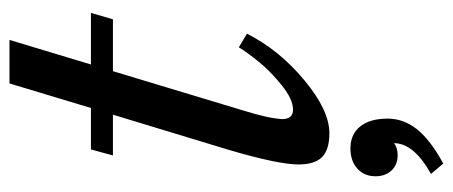

<svg xmlns="http://www.w3.org/2000/svg" viewBox="-295 -410 955 405"><g transform="rotate(-90 182.5 -207.5)"><path d="M344.2 -446.8H234.9L151.9 -171.9Q135.3 -118.7 133.8 -89.8Q133.8 -66.9 153.8 -66.9Q175.3 -66.9 204.6 -90.3Q233.9 -113.8 253.9 -138.2Q273.9 -162.6 285.2 -181.2L314 -164.1Q279.3 -95.7 215.8 -43Q152.3 9.8 104 9.8Q69.3 9.8 53.7 -5.6Q38.1 -21 38.1 -55.2Q38.1 -97.7 68.8 -202.1L143.1 -446.8H57.1L69.8 -493.2H157.2L209 -665H300.8L249 -493.2H357.9ZM40 250 18.1 224.1Q83 188 83 146Q73.7 153.8 57.1 153.8Q37.6 153.8 25.4 140.9Q13.2 127.9 13.2 106.9Q13.2 83.5 29.3 68.8Q45.4 54.2 71.8 54.2Q101.6 54.2 118.2 74.7Q134.8 95.2 134.8 132.8Q134.8 166 112.5 194.3Q90.3 222.7 40 250Z"/></g></svg>

Font: Libre Baskerville
Style: Italic
Weight: 400
Designer: Pablo Impallari, Rodrigo Fuenzalida
Foundry: Pablo Impallari, Rodrigo Fuenzalida
Version: Version 1.000